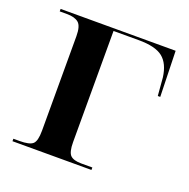

<svg xmlns="http://www.w3.org/2000/svg" viewBox="-102 -634 719 731"><g transform="rotate(20 257.5 -268.0)"><path d="M23 0H343V-10H298Q267 -10 254 -22.5Q241 -35 241 -76V-526H343Q411 -526 441 -502Q471 -478 478 -424L484 -351H494L489 -536H23V-526H52Q84 -526 99.5 -513Q115 -500 115 -459V-76Q115 -34 101.5 -22Q88 -10 48 -10H23Z"/></g></svg>

Font: Noto Serif Display Semi
Style: Regular
Weight: 600
Designer: Monotype Design Team
Foundry: Monotype Imaging Inc.
Version: Version 1.900